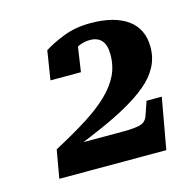

<svg xmlns="http://www.w3.org/2000/svg" viewBox="-65 -787 475 487"><g transform="rotate(-15 172.0 -543.5)"><path d="M221 -437H85Q84 -436 83 -433.5Q82 -431 82.5 -428Q83 -425 86 -424Q130 -442 169 -459Q208 -476 240 -494Q272 -512 295.5 -531.5Q319 -551 331.5 -574.5Q344 -598 344 -626Q344 -674 309.5 -699Q275 -724 212 -724Q172 -724 140.5 -711.5Q109 -699 89 -686L77 -610H157L168 -685Q160 -685 153 -679Q146 -673 142 -665.5Q138 -658 139 -651Q146 -661 155.5 -668Q165 -675 176 -679Q187 -683 200 -683Q220 -683 230.5 -671Q241 -659 241 -634Q241 -604 229 -579.5Q217 -555 193 -532Q169 -509 132.5 -486Q96 -463 47 -437L34 -363H315L339 -497H299L287 -462Q282 -446 268 -441.5Q254 -437 221 -437Z"/></g></svg>

Font: Roboto Serif 72pt SemiCondensed SemiBold
Style: Italic
Weight: 600
Width: 4
Italic angle: -10°
Designer: Greg Gazdowicz
Foundry: Commercial Type
Version: Version 1.008